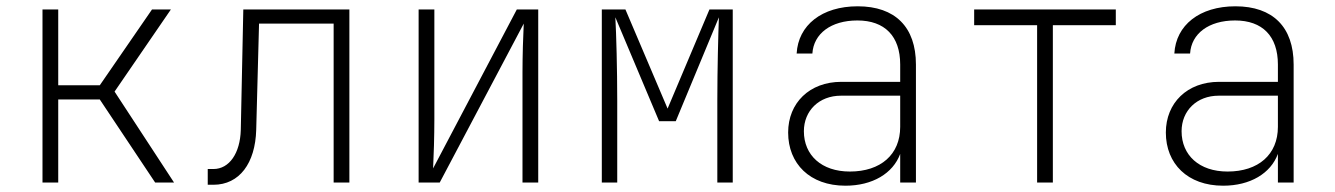

<svg xmlns="http://www.w3.org/2000/svg" viewBox="-20 -580 4240 610"><path d="M115 0H165V-264H297L473 0H533L344 -289L523 -550H463L297 -309H165V-550H115Z M640 7H658C741 7 791 -62 794 -167L803 -505H1040V0H1090V-550H753L745 -167C743 -94 709 -43 658 -43H640Z M1310 0H1377L1644 -505C1642 -468 1640 -401 1640 -350V0H1690V-550H1622L1356 -45C1358 -82 1360 -149 1360 -200V-550H1310Z M1892 0H1941V-260C1941 -362 1938 -471 1935 -525L2074 -195H2127L2264 -525C2262 -471 2259 -362 2259 -260V0H2308V-550H2234L2101 -235L1967 -550H1892Z M2666 10C2752 10 2817 -29 2840 -91V0H2890V-375C2890 -494 2824 -560 2705 -560C2591 -560 2516 -500 2511 -410H2561C2565 -473 2620 -515 2704 -515C2791 -515 2840 -465 2840 -375V-320H2653C2552 -320 2484 -253 2484 -159C2484 -60 2553 10 2666 10ZM2680 -35C2590 -35 2534 -87 2534 -163C2534 -228 2582 -276 2652 -276H2840V-177C2840 -89 2778 -35 2680 -35Z M3275 0H3325V-500H3525V-550H3075V-500H3275Z M3866 10C3952 10 4017 -29 4040 -91V0H4090V-375C4090 -494 4024 -560 3905 -560C3791 -560 3716 -500 3711 -410H3761C3765 -473 3820 -515 3904 -515C3991 -515 4040 -465 4040 -375V-320H3853C3752 -320 3684 -253 3684 -159C3684 -60 3753 10 3866 10ZM3880 -35C3790 -35 3734 -87 3734 -163C3734 -228 3782 -276 3852 -276H4040V-177C4040 -89 3978 -35 3880 -35Z"/></svg>

Font: JetBrains Mono Thin
Style: Regular
Weight: 100
Monospace: yes
Designer: Philipp Nurullin, Konstantin Bulenkov
Foundry: JetBrains
Version: Version 2.305